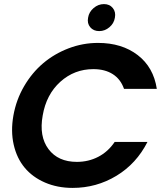

<svg xmlns="http://www.w3.org/2000/svg" viewBox="-20 -918 808 944"><path d="M461.9 -707Q579.1 -707 657 -647.2Q734.9 -587.4 751 -481H589.8Q573.2 -528.8 534.4 -553.5Q495.6 -578.1 439 -578.1Q345.7 -578.1 276.6 -515.9Q207.5 -453.6 189.9 -350.1Q171.4 -247.6 218.5 -184.8Q265.6 -122.1 357.9 -122.1Q415 -122.1 463.1 -147Q511.2 -171.9 543.9 -220.2H705.1Q650.9 -113.3 552.5 -53.7Q454.1 5.9 336.9 5.9Q262.2 5.9 201.2 -20.5Q140.1 -46.9 101.3 -93.5Q62.5 -140.1 47.4 -206.5Q32.2 -272.9 45.9 -350.1Q59.6 -427.2 98.4 -493.9Q137.2 -560.5 192.4 -607.2Q247.6 -653.8 317.4 -680.4Q387.2 -707 461.9 -707ZM467.8 -765.1Q439.5 -765.1 423.6 -784.2Q407.7 -803.2 413.1 -831.1Q417.5 -858.9 440.2 -878.4Q462.9 -897.9 491.2 -897.9Q519 -897.9 534.7 -878.4Q550.3 -858.9 544.9 -831.1Q540.5 -803.2 518.1 -784.2Q495.6 -765.1 467.8 -765.1Z"/></svg>

Font: SVN-Poppins SemiBold
Style: Italic
Weight: 600
Italic angle: -10°
Designer: Ninad Kale (Devanagari), Jonny Pinhorn (Latin)
Foundry: Indian Type Foundry
Version: Version 3.002 2017